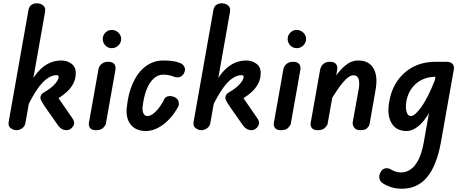

<svg xmlns="http://www.w3.org/2000/svg" viewBox="-20 -792 2811 1168"><path d="M79 0Q62 0 45 -12.5Q28 -25 33 -52L153 -730Q157 -753 171.5 -762.5Q186 -772 204 -772Q227 -772 243 -758.5Q259 -745 254 -719L135 -46Q132 -24 115 -12Q98 0 79 0ZM147 -144 170 -297Q192 -335 219 -363.5Q246 -392 279.5 -408Q313 -424 354 -424Q388 -424 414.5 -404.5Q441 -385 441 -348Q441 -312 425.5 -283Q410 -254 385.5 -232Q361 -210 336 -195L420 -73Q431 -58 431 -44Q431 -29 417 -14.5Q403 0 385 0Q370 0 356.5 -7.5Q343 -15 334 -28L254 -142Q244 -158 235 -172Q226 -186 226 -197Q226 -208 231.5 -216Q237 -224 246 -229Q291 -255 314 -281Q337 -307 337 -324Q337 -329 334 -332Q331 -335 325 -335Q296 -335 266.5 -314Q237 -293 208 -251Q179 -209 147 -144Z M564 0Q537 0 527.5 -14Q518 -28 521 -45L579 -371Q580 -379 586 -389.5Q592 -400 605 -408Q618 -416 639 -416Q664 -416 675 -402.5Q686 -389 682 -366L624 -39Q622 -29 608 -14.5Q594 0 564 0ZM660 -499Q637 -499 621 -515.5Q605 -532 605 -555Q605 -577 621 -593.5Q637 -610 660 -610Q682 -610 699.5 -594Q717 -578 717 -555Q717 -532 700 -515.5Q683 -499 660 -499Z M867 5Q808 5 776.5 -32.5Q745 -70 751 -135Q759 -222 788.5 -287Q818 -352 865.5 -388Q913 -424 973 -424Q1004 -424 1030 -420.5Q1056 -417 1075 -409Q1084 -406 1092.5 -398Q1101 -390 1104.5 -378Q1108 -366 1100 -348Q1091 -330 1075 -324Q1059 -318 1039 -325Q1023 -332 1005.5 -335Q988 -338 973 -338Q940 -338 913.5 -313Q887 -288 870 -242.5Q853 -197 847 -136Q846 -114 854 -100Q862 -86 877 -86Q900 -86 928.5 -114.5Q957 -143 981 -192Q988 -204 1005.5 -207Q1023 -210 1044 -200Q1063 -190 1066.5 -173.5Q1070 -157 1066 -147Q1029 -77 975 -36Q921 5 867 5Z M1204 0Q1187 0 1170 -12.5Q1153 -25 1158 -52L1278 -730Q1282 -753 1296.5 -762.5Q1311 -772 1329 -772Q1352 -772 1368 -758.5Q1384 -745 1379 -719L1260 -46Q1257 -24 1240 -12Q1223 0 1204 0ZM1272 -144 1295 -297Q1317 -335 1344 -363.5Q1371 -392 1404.5 -408Q1438 -424 1479 -424Q1513 -424 1539.5 -404.5Q1566 -385 1566 -348Q1566 -312 1550.5 -283Q1535 -254 1510.5 -232Q1486 -210 1461 -195L1545 -73Q1556 -58 1556 -44Q1556 -29 1542 -14.5Q1528 0 1510 0Q1495 0 1481.5 -7.5Q1468 -15 1459 -28L1379 -142Q1369 -158 1360 -172Q1351 -186 1351 -197Q1351 -208 1356.5 -216Q1362 -224 1371 -229Q1416 -255 1439 -281Q1462 -307 1462 -324Q1462 -329 1459 -332Q1456 -335 1450 -335Q1421 -335 1391.5 -314Q1362 -293 1333 -251Q1304 -209 1272 -144Z M1689 0Q1662 0 1652.5 -14Q1643 -28 1646 -45L1704 -371Q1705 -379 1711 -389.5Q1717 -400 1730 -408Q1743 -416 1764 -416Q1789 -416 1800 -402.5Q1811 -389 1807 -366L1749 -39Q1747 -29 1733 -14.5Q1719 0 1689 0ZM1785 -499Q1762 -499 1746 -515.5Q1730 -532 1730 -555Q1730 -577 1746 -593.5Q1762 -610 1785 -610Q1807 -610 1824.5 -594Q1842 -578 1842 -555Q1842 -532 1825 -515.5Q1808 -499 1785 -499Z M1913 0Q1886 0 1876.5 -14Q1867 -28 1870 -45L1928 -371Q1930 -379 1935.5 -389.5Q1941 -400 1954 -408Q1967 -416 1988 -416Q2013 -416 2024 -402.5Q2035 -389 2031 -366L1973 -39Q1971 -29 1957 -14.5Q1943 0 1913 0ZM2172 0Q2145 0 2134 -16.5Q2123 -33 2126 -50L2163 -255Q2167 -279 2164.5 -297Q2162 -315 2154 -324.5Q2146 -334 2130 -334Q2103 -334 2067.5 -292Q2032 -250 1987 -174L2009 -311Q2044 -363 2080.5 -393.5Q2117 -424 2160 -424Q2204 -424 2230.5 -402Q2257 -380 2266 -339.5Q2275 -299 2264 -241L2228 -36Q2226 -25 2213.5 -12.5Q2201 0 2172 0Z M2453 5Q2390 5 2361.5 -43.5Q2333 -92 2348 -175Q2361 -249 2399.5 -303Q2438 -357 2496.5 -386.5Q2555 -416 2629 -416H2666L2653 -325H2632Q2560 -325 2512 -284Q2464 -243 2452 -175Q2446 -135 2453.5 -110.5Q2461 -86 2479 -86Q2504 -86 2544.5 -143Q2585 -200 2626 -306L2617 -157Q2580 -76 2537.5 -35.5Q2495 5 2453 5ZM2426 356Q2384 356 2353 344.5Q2322 333 2306 321Q2290 309 2287.5 289.5Q2285 270 2298 251Q2307 235 2325 232Q2343 229 2360 240Q2370 246 2385.5 251.5Q2401 257 2420 257Q2448 257 2475 240.5Q2502 224 2524 183Q2546 142 2559 68L2645 -416H2695Q2722 -416 2733.5 -402.5Q2745 -389 2740 -365L2662 75Q2636 217 2577.5 286.5Q2519 356 2426 356Z"/></svg>

Font: Edu VIC WA NT Beginner SemiBold
Style: Regular
Weight: 600
Designer: Tina and Corey Anderson
Foundry: Google for Education
Version: Version 1.003